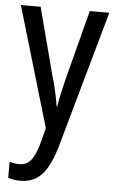

<svg xmlns="http://www.w3.org/2000/svg" viewBox="-55 -575 509 852"><g transform="rotate(5 199.5 -148.5)"><path d="M3 -537H91L171 -232Q178 -211 183 -189.5Q188 -168 192.5 -146.5Q197 -125 200 -103H203Q207 -130 214.5 -163.5Q222 -197 231 -233L310 -537H397L224 79Q208 132 187.5 168Q167 204 138 222Q109 240 69 240Q54 240 41 238Q28 236 14 232V161Q24 163 35 165Q46 167 57 167Q79 167 94.5 156.5Q110 146 121.5 124Q133 102 143 67L161 -2Z"/></g></svg>

Font: Noto Sans Display Condensed
Style: Regular
Weight: 400
Width: 3
Designer: Monotype Design Team
Foundry: Monotype Imaging Inc.
Version: Version 2.003